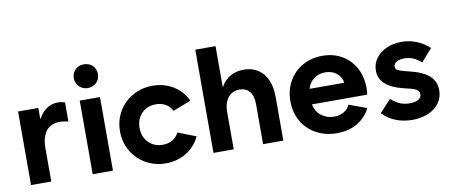

<svg xmlns="http://www.w3.org/2000/svg" viewBox="-66 -1011 3048 1295"><g transform="rotate(-10 1457.5 -363.0)"><path d="M59.1 -503.9H197.8V0H59.1ZM178.2 -325.7V-430.7H213.4L178.2 -325.7Q178.2 -380.4 198.5 -424.3Q218.8 -468.3 254.2 -492.9Q289.6 -517.6 333.5 -517.6Q357.4 -517.6 381.8 -509.3V-377.4Q352.1 -386.2 322.3 -386.2Q282.2 -386.2 254.4 -368.2Q226.6 -350.1 212.2 -314.5Q197.8 -278.8 197.8 -227.5Z M481.4 -503.9H620.1V0H481.4ZM468.3 -659.2Q468.3 -682.1 479.2 -700.9Q490.2 -719.7 509 -730Q527.8 -740.2 550.8 -740.2Q574.2 -740.2 593.3 -730Q612.3 -719.7 622.8 -700.9Q633.3 -682.1 633.3 -659.2Q633.3 -636.2 622.8 -617.9Q612.3 -599.6 593.3 -588.9Q574.2 -578.1 550.8 -578.1Q527.8 -578.1 509 -588.9Q490.2 -599.6 479.2 -617.9Q468.3 -636.2 468.3 -659.2Z M712.9 -252Q712.9 -326.7 748.3 -387.5Q783.7 -448.2 845.2 -482.9Q906.7 -517.6 981.4 -517.6Q1034.7 -517.6 1080.8 -500Q1127 -482.4 1161.6 -450.2Q1196.3 -418 1215.8 -374L1092.8 -326.2Q1077.6 -356.9 1048.8 -373.8Q1020 -390.6 981.4 -390.6Q942.4 -390.6 911.9 -373Q881.3 -355.5 864 -324Q846.7 -292.5 846.7 -252Q846.7 -211.9 864 -180.4Q881.3 -148.9 911.9 -131.1Q942.4 -113.3 981.4 -113.3Q1020 -113.3 1048.8 -130.4Q1077.6 -147.5 1092.8 -177.7L1215.8 -129.9Q1196.3 -86.9 1161.6 -54.4Q1127 -22 1080.8 -4.2Q1034.7 13.7 981.4 13.7Q906.7 13.7 845.2 -21.2Q783.7 -56.2 748.3 -116.9Q712.9 -177.7 712.9 -252Z M1308.6 -707H1447.3V0H1308.6ZM1554.7 -390.6Q1524.4 -390.6 1500 -375.7Q1475.6 -360.8 1461.4 -329.8Q1447.3 -298.8 1447.3 -252L1431.6 -345.7V-429.2H1462.9L1431.6 -345.7Q1431.6 -396.5 1453.9 -435.3Q1476.1 -474.1 1515.6 -495.8Q1555.2 -517.6 1606 -517.6Q1662.6 -517.6 1703.4 -491.2Q1744.1 -464.8 1765.6 -415.8Q1787.1 -366.7 1787.1 -298.8V0H1648.4V-275.4Q1648.4 -330.6 1623.8 -360.6Q1599.1 -390.6 1554.7 -390.6Z M1879.8 -252Q1879.8 -328.8 1914.3 -389.4Q1948.7 -449.9 2008.9 -483.7Q2069 -517.6 2144.5 -517.6Q2219.9 -517.6 2278.1 -483.7Q2336.3 -449.9 2368.8 -389.4Q2401.3 -328.8 2401.3 -252Q2401.3 -231.3 2397.8 -206.9H1961.3V-312.9H2267.4L2260.4 -298Q2260.4 -328.1 2245.8 -352.2Q2231.2 -376.3 2204.9 -390.3Q2178.5 -404.3 2144.5 -404.3Q2108.2 -404.3 2079.2 -387.9Q2050.3 -371.5 2033.8 -342Q2017.4 -312.5 2017.4 -273.7V-234.4Q2017.4 -194.8 2034.9 -164.3Q2052.5 -133.9 2083.9 -116.8Q2115.3 -99.6 2153.7 -99.6Q2192.9 -99.6 2220.3 -116.3Q2247.7 -133 2262.2 -162.2L2383 -117.6Q2352.1 -55.9 2292.9 -21.1Q2233.7 13.7 2153.4 13.7Q2073.3 13.7 2011.2 -20.6Q1949 -54.8 1914.4 -115.4Q1879.8 -176.1 1879.8 -252Z M2466.7 -67.8 2544 -152.3Q2575.3 -124.2 2604.8 -111.9Q2634.3 -99.6 2671.2 -99.6Q2709.8 -99.6 2730.7 -112.7Q2751.6 -125.7 2751.6 -148.6Q2751.6 -161.6 2744.3 -170.6Q2737.1 -179.7 2720.4 -186.7Q2703.6 -193.6 2671.8 -200.9L2647 -206.9Q2565.5 -226.6 2524.5 -263.7Q2483.5 -300.8 2483.5 -355.7Q2483.5 -401.9 2510.3 -439Q2537 -476.1 2583.4 -496.9Q2629.8 -517.6 2687.2 -517.6Q2740.4 -517.6 2788.9 -498.1Q2837.4 -478.7 2876.7 -442.1L2800.9 -356.2Q2774.3 -380.6 2746.7 -392.4Q2719.1 -404.3 2686.3 -404.3Q2652.7 -404.3 2632.7 -392.3Q2612.7 -380.3 2612.7 -359.9Q2612.7 -350.2 2618.9 -343.2Q2625.1 -336.2 2638.7 -330.8Q2652.3 -325.3 2676.5 -319.1L2703.1 -312.2Q2795.4 -290.7 2838.5 -251.9Q2881.6 -213 2881.6 -152.8Q2881.6 -104.4 2855.1 -66.6Q2828.6 -28.9 2780.4 -7.6Q2732.2 13.7 2669.6 13.7Q2608 13.7 2555.5 -7.3Q2502.9 -28.3 2466.7 -67.8Z"/></g></svg>

Font: Wanted Sans Std Variable
Style: Regular
Weight: 400
Designer: Original Design by Kil Hyung-jin and Kang Hanbin, Wanted Lab, Inc;
Foundry: Wanted Lab, Inc.
Version: Version 1.003;Glyphs 3.2 (3227)